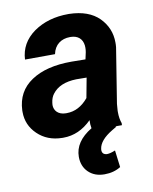

<svg xmlns="http://www.w3.org/2000/svg" viewBox="-84 -601 693 870"><g transform="rotate(-10 262.5 -166.0)"><path d="M442.4 0 442.9 -9.3C437.5 -23.9 434.6 -41 434.6 -61.5C434.6 -63.5 434.6 -65.4 434.6 -67.9L437 -99.1L477.5 -352.1C478.5 -359.9 478.5 -367.2 478.5 -374C478.5 -418.5 462.9 -456.5 431.6 -488.3C399.9 -520 354.5 -536.6 294.4 -538.1C293 -538.1 292 -538.1 290.5 -538.1C227.5 -538.1 174.3 -522.5 130.4 -491.7C86.9 -460.4 64 -419.4 61.5 -369.1L199.7 -369.6C208 -412.1 239.7 -434.1 279.8 -434.1C280.8 -434.1 282.2 -434.1 283.2 -434.1C315.9 -433.6 336.4 -415.5 339.8 -384.8C340.3 -381.3 340.3 -378.4 340.3 -375C340.3 -368.2 339.8 -361.3 338.4 -354L331.5 -322.3L267.1 -323.2C189.5 -323.2 127.9 -308.1 82 -277.3C35.6 -246.6 11.7 -202.1 9.3 -144.5C9.3 -142.1 9.3 -139.2 9.3 -136.7C9.3 -96.7 23.9 -62.5 53.2 -34.2C83 -5.4 120.6 9.3 167 9.8C168.5 9.8 170.4 9.8 171.9 9.8C219.7 9.8 263.2 -9.3 301.8 -47.9V-28.8L304.2 -10.3C251.5 21.5 225.1 61 225.1 107.4C225.1 136.2 234.4 160.2 252.9 178.2C271.5 196.3 295.9 205.6 326.7 205.6C355.5 205.6 380.4 198.7 401.4 185.5L391.6 107.4C376 113.8 363.3 117.2 354 117.2C353.5 117.2 353 117.2 352.5 117.2C337.9 116.2 330.6 108.4 330.6 94.7C330.6 92.8 331.1 91.3 331.1 89.4C334.5 63.5 355.5 38.6 394.5 15.1L416.5 2L411.6 0ZM201.2 -97.2C166.5 -97.7 148.4 -118.7 148.4 -144.5C148.4 -147.5 148.9 -151.4 149.4 -154.8C151.4 -170.4 156.2 -183.6 164.6 -194.3C187 -224.1 223.6 -239.3 274.4 -240.7L322.3 -240.2L305.2 -148.9C276.4 -114.3 243.2 -97.2 205.6 -97.2C204.1 -97.2 202.6 -97.2 201.2 -97.2Z"/></g></svg>

Font: Roboto
Style: Bold Italic
Weight: 700
Italic angle: -12°
Designer: Google
Version: Version 2.137; 2017